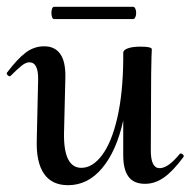

<svg xmlns="http://www.w3.org/2000/svg" viewBox="-26 -531 560 564"><path d="M505 -80Q509 -80 512 -76.5Q515 -73 513 -70Q482 -28 455.5 -9.5Q429 9 400 9Q367 9 351.5 -12Q336 -33 336 -74V-177Q316 -87 274 -37Q232 13 174 13Q126 13 103 -21Q80 -55 82 -119L86 -297Q87 -348 60 -348Q50 -348 37.5 -338Q25 -328 6 -309Q4 -307 3 -307Q-1 -307 -4 -310.5Q-7 -314 -6 -317Q25 -358 49.5 -376.5Q74 -395 104 -395Q135 -395 151 -372.5Q167 -350 166 -303L162 -138Q161 -38 213 -38Q246 -38 274 -75.5Q302 -113 318.5 -184.5Q335 -256 336 -354V-376Q336 -384 349.5 -389Q363 -394 387 -394Q418 -394 420 -387L419 -363L418 -312L417 -89Q417 -37 443 -37Q468 -37 502 -79Q503 -80 505 -80ZM125 -493Q125 -500 127 -505.5Q129 -511 133 -511H365Q369 -511 371.5 -505.5Q374 -500 374 -493Q374 -486 371.5 -480.5Q369 -475 365 -475H133Q129 -475 127 -480.5Q125 -486 125 -493Z"/></svg>

Font: Cormorant Upright SemiBold
Style: Regular
Weight: 600
Designer: Christian Thalmann (Catharsis Fonts)
Foundry: Catharsis Fonts
Version: Version 3.302